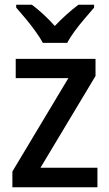

<svg xmlns="http://www.w3.org/2000/svg" viewBox="-20 -786 459 806"><path d="M389 0H32V-66L267 -458H46V-539H381V-467L150 -82H389ZM160 -606Q148 -628 128.5 -655Q109 -682 87.5 -708Q66 -734 48 -754V-766H114Q137 -749 162 -726Q187 -703 210 -677Q260 -729 309 -766H375V-754Q358 -734 336 -708.5Q314 -683 294 -656Q274 -629 262 -606Z"/></svg>

Font: Noto Sans Lao UI SemCond Med
Style: Regular
Weight: 500
Width: 4
Designer: Monotype Design Team
Foundry: Monotype Imaging Inc.
Version: Version 2.000; ttfautohint (v1.8.4.7-5d5b)